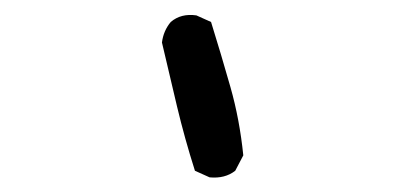

<svg xmlns="http://www.w3.org/2000/svg" viewBox="-20 -837 540 262"><path d="M266 -595 246 -604Q232 -648 221.5 -692Q211 -736 201 -779Q203 -795 213 -807Q227 -819 248 -816L268 -807Q282 -762 294.5 -718Q307 -674 312 -625L301 -604Q287 -593 266 -595Z"/></svg>

Font: NaniFont Regular
Style: Regular
Weight: 400
Designer: Nanigashitei
Version: Version 1.036